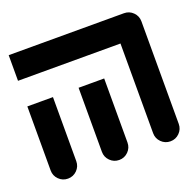

<svg xmlns="http://www.w3.org/2000/svg" viewBox="-82 -482 564 564"><g transform="rotate(-20 200.0 -200.0)"><path d="M400.4 -40Q400.4 -23.4 388.7 -11.7Q377 0 360.4 0Q343.8 0 332 -11.7Q320.3 -23.4 320.3 -40Q320.3 -133.8 320.3 -320.3Q212.9 -320.3 0 -320.3Q0 -346.7 0 -400.4Q120.1 -400.4 360.4 -400.4Q377 -400.4 388.7 -388.7Q400.4 -377 400.4 -360.4Q400.4 -280.3 400.4 -200.2Q400.4 -120.1 400.4 -40ZM240.2 -240.2Q240.2 -172.9 240.2 -40Q240.2 -23.4 228.5 -11.7Q216.8 0 200.2 0Q183.6 0 171.9 -11.7Q160.2 -23.4 160.2 -40Q160.2 -106.4 160.2 -240.2Q179.7 -240.2 200.2 -240.2Q219.7 -240.2 240.2 -240.2ZM80.1 -240.2Q80.1 -172.9 80.1 -40Q80.1 -23.4 68.4 -11.7Q56.6 0 40 0Q23.4 0 11.7 -11.7Q0 -23.4 0 -40Q0 -106.4 0 -240.2Q19.5 -240.2 40 -240.2Q59.6 -240.2 80.1 -240.2Z"/></g></svg>

Font: Stray Robotalk
Style: Regular
Weight: 400
Designer: Faina Iasen
Version: Version 1.0